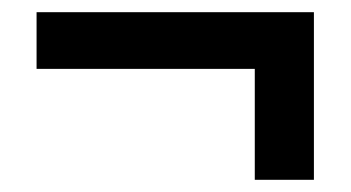

<svg xmlns="http://www.w3.org/2000/svg" viewBox="-20 -419 576 315"><path d="M495 -399V-124H398V-306H40V-399Z"/></svg>

Font: Noto Sans Display SemiBold
Style: Regular
Weight: 600
Designer: Monotype Design Team
Foundry: Monotype Imaging Inc.
Version: Version 2.003